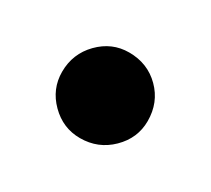

<svg xmlns="http://www.w3.org/2000/svg" viewBox="-53 -384 373 340"><g transform="rotate(30 133.5 -214.5)"><path d="M46 -213Q46 -250 71.5 -276Q97 -302 132 -302Q170 -302 195.5 -276.5Q221 -251 221 -213Q221 -178 195 -152.5Q169 -127 132 -127Q97 -127 71.5 -152.5Q46 -178 46 -213Z"/></g></svg>

Font: EB Garamond ExtraBold
Style: Regular
Weight: 800
Designer: Georg Duffner and Octavio Pardo
Foundry: Georg Duffner
Version: Version 1.000